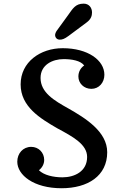

<svg xmlns="http://www.w3.org/2000/svg" viewBox="-20 -1001 666 1031"><path d="M72.8 -132.8C72.8 -61 161.1 9.8 310.5 9.8C451.7 9.8 555.7 -56.6 555.7 -183.6C555.7 -294.9 437.5 -367.2 346.7 -418.9C271.5 -460.9 197.8 -503.9 197.8 -582.5C197.8 -653.3 262.2 -683.6 321.8 -683.6C365.7 -683.6 413.1 -675.3 432.1 -649.4C413.1 -636.7 400.9 -615.2 400.9 -590.3C400.9 -553.7 430.7 -523.9 470.7 -523.9C511.7 -523.9 540.5 -557.6 540.5 -599.6C540.5 -677.7 451.7 -742.2 316.9 -742.2C195.8 -742.2 90.8 -667.5 90.8 -547.9C90.8 -428.2 195.8 -365.2 287.6 -312C371.1 -267.1 447.8 -226.1 447.8 -158.2C447.8 -80.6 380.4 -48.8 315.4 -48.8C266.1 -48.8 215.3 -60.5 189 -86.9C206.1 -100.1 217.3 -120.1 217.3 -142.1C217.3 -181.6 187.5 -212.4 147.5 -212.4C103.5 -212.4 72.8 -177.2 72.8 -132.8ZM300.8 -788.1C314.9 -788.1 326.2 -792 348.1 -808.1L445.8 -880.9C468.8 -897.9 474.1 -916.5 474.1 -934.1C474.1 -959 458.5 -981.4 429.2 -981.4C384.8 -981.4 371.1 -955.1 344.7 -918.5L284.7 -835.9C280.3 -830.1 275.9 -819.3 275.9 -813.5C275.9 -799.3 285.6 -788.1 300.8 -788.1Z"/></svg>

Font: Arbutus Slab
Style: Regular
Weight: 400
Designer: Karolina Lach
Foundry: Karolina Lach
Version: Version 1.001